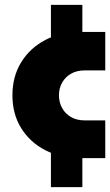

<svg xmlns="http://www.w3.org/2000/svg" viewBox="-20 -649 452 788"><path d="M189 119V-64L318 -15V119ZM189 -450V-629H318V-495ZM310 0Q229 0 166 -32.5Q103 -65 67 -123Q31 -181 31 -258Q31 -335 67 -393.5Q103 -452 166 -485Q229 -518 310 -518H412V-360H327Q295 -360 271.5 -346.5Q248 -333 235 -310Q222 -287 222 -258Q222 -229 235 -205.5Q248 -182 271.5 -168.5Q295 -155 327 -155H412V0Z"/></svg>

Font: MuseoModerno Thin Black
Style: Regular
Weight: 900
Version: Version 1.002